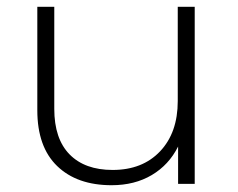

<svg xmlns="http://www.w3.org/2000/svg" viewBox="-20 -542 701 566"><path d="M554 -522V0H505V-110Q478 -56 427.5 -26Q377 4 309 4Q207 4 148.5 -52.5Q90 -109 90 -217V-522H140V-221Q140 -133 185 -87Q230 -41 312 -41Q400 -41 452 -96Q504 -151 504 -244V-522Z"/></svg>

Font: Montserrat Alternates Light
Style: Regular
Weight: 300
Designer: Julieta Ulanovsky
Foundry: Julieta Ulanovsky
Version: Version 7.200